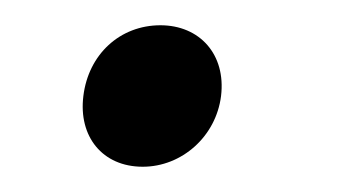

<svg xmlns="http://www.w3.org/2000/svg" viewBox="-20 -134 267 152"><path d="M93 -2C124 -2 151 -26 155 -58C159 -91 138 -114 107 -114C75 -114 50 -91 46 -58C42 -26 61 -2 93 -2Z"/></svg>

Font: Barlow Semi Condensed
Style: Italic
Weight: 400
Width: 4
Italic angle: -7°
Designer: Jeremy Tribby
Foundry: Tribby Type
Version: Version 1.422;hotconv 1.0.109;makeotfexe 2.5.65596